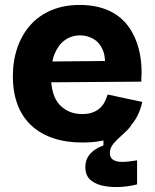

<svg xmlns="http://www.w3.org/2000/svg" viewBox="-20 -562 627 776"><path d="M534 183Q510 190 475 193Q440 196 405 190.5Q370 185 347.5 167Q325 149 325 113Q325 89 335.5 72Q346 55 363 43.5Q380 32 398 26V-60L481 -83L509 -53Q496 -36 476 -18.5Q456 -1 440 17Q424 35 424 56Q424 75 436 83Q448 91 466 92Q484 93 502.5 90.5Q521 88 534 86ZM313 14Q247 14 195 -3.5Q143 -21 106.5 -55Q70 -89 51 -139Q32 -189 32 -254Q32 -317 50.5 -370Q69 -423 103.5 -461.5Q138 -500 188.5 -521Q239 -542 302 -542Q366 -542 414.5 -521.5Q463 -501 494.5 -461Q526 -421 541 -363.5Q556 -306 551 -232L138 -229V-313L459 -316L402 -277Q409 -327 396 -358.5Q383 -390 358 -404.5Q333 -419 304 -419Q269 -419 242.5 -400Q216 -381 201 -345Q186 -309 186 -257Q186 -175 221.5 -138Q257 -101 312 -101Q339 -101 357 -108.5Q375 -116 386.5 -127.5Q398 -139 404.5 -153Q411 -167 415 -180L555 -150Q547 -113 529.5 -83Q512 -53 482.5 -31Q453 -9 411.5 2.5Q370 14 313 14Z"/></svg>

Font: Bricolage Grotesque ExtraBold
Style: Regular
Weight: 800
Designer: Mathieu Triay
Foundry: Atelier Triay
Version: Version 1.001;gftools[0.9.33.dev8+g029e19f]